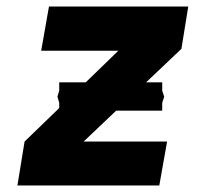

<svg xmlns="http://www.w3.org/2000/svg" viewBox="-20 -570 640 590"><path d="M55.5 -135 162 -238V-254L156.5 -273L162 -291.5V-317H243.5L343.5 -414H106.5L130.5 -550H558.5L537.5 -420L429 -317H478.5V-291.5L484.5 -273L478.5 -254V-230H337L237 -135H493.5L469.5 0H33.5Z"/></svg>

Font: JuliaMono Black
Style: Italic
Weight: 900
Italic angle: -9°
Monospace: yes
Designer: cormullion
Foundry: corm
Version: Version 0.057; ttfautohint (v1.8.4)